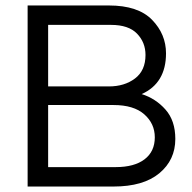

<svg xmlns="http://www.w3.org/2000/svg" viewBox="-20 -682 702 702"><path d="M498 -338Q549 -322 585 -281.5Q621 -241 621 -174Q621 -97 562.5 -48.5Q504 0 395 0H81V-662H378Q485 -662 536 -609.5Q587 -557 587 -487Q587 -378 498 -338ZM156 -591V-366H378Q435 -366 473.5 -395Q512 -424 512 -481Q512 -527 481 -559Q450 -591 386 -591ZM403 -71Q471 -71 508.5 -99.5Q546 -128 546 -180Q546 -230 507.5 -264Q469 -298 395 -298H156V-71Z"/></svg>

Font: Questrial
Style: Regular
Weight: 400
Designer: Joe Prince
Foundry: Joe Prince
Version: Version 1.002